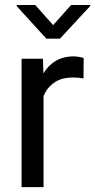

<svg xmlns="http://www.w3.org/2000/svg" viewBox="-20 -770 391 790"><path d="M159.2 -445.3V0H68.8V-528.3H156.7ZM324.2 -531.2 323.7 -447.3Q312.5 -449.2 302.5 -450.2Q292.5 -451.2 279.8 -451.2Q237.8 -451.2 209.2 -434.1Q180.7 -417 165 -387.2Q149.4 -357.4 145.5 -319.3L120.1 -304.7Q120.1 -368.2 137.2 -421.1Q154.3 -474.1 190.7 -506.1Q227.1 -538.1 284.2 -538.1Q293.9 -538.1 306.6 -535.6Q319.3 -533.2 324.2 -531.2ZM125 -749.5 198.7 -666.5 272.5 -749.5H350.6V-744.6L226.6 -610.8H170.9L48.8 -744.6V-749.5Z"/></svg>

Font: RobotoDEMO
Style: Regular
Weight: 400
Designer: Christian Robertson
Foundry: Google
Version: Version 2.136